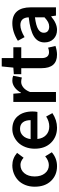

<svg xmlns="http://www.w3.org/2000/svg" viewBox="748 -1413 677 2213"><g transform="rotate(-90 1086.5 -306.5)"><path d="M277.8 12.2Q174.3 12.2 107.7 -56.9Q41 -126 41 -245.1Q41 -304.7 61 -354.2Q81.1 -403.8 115 -435.8Q148.9 -467.8 193.4 -485.4Q237.8 -502.9 287.1 -502.9Q366.7 -502.9 431.2 -448.2L375 -373Q334.5 -409.2 293 -409.2Q233.4 -409.2 196.3 -364Q159.2 -318.8 159.2 -245.1Q159.2 -171.9 195.6 -127Q231.9 -82 290 -82Q340.3 -82 391.1 -124L438 -47.9Q369.1 12.2 277.8 12.2Z M721.2 12.2Q616.2 12.2 547.6 -57.1Q479 -126.5 479 -245.1Q479 -303.2 498 -352.5Q517.1 -401.9 548.8 -434.3Q580.6 -466.8 621.1 -484.9Q661.6 -502.9 705.1 -502.9Q802.2 -502.9 855.2 -439.2Q908.2 -375.5 908.2 -270Q908.2 -236.3 902.8 -213.9H590.8Q598.1 -149.4 637 -113.3Q675.8 -77.1 735.8 -77.1Q793.9 -77.1 850.1 -112.8L889.2 -41Q808.1 12.2 721.2 12.2ZM589.8 -292H808.1Q808.1 -350.1 782.7 -382.1Q757.3 -414.1 708 -414.1Q662.6 -414.1 629.9 -381.8Q597.2 -349.6 589.8 -292Z M1018.1 0V-491.2H1112.8L1120.6 -403.8H1125Q1150.9 -451.2 1187.7 -477.1Q1224.6 -502.9 1263.7 -502.9Q1298.3 -502.9 1319.8 -493.2L1299.8 -393.1Q1272.5 -400.9 1249 -400.9Q1216.3 -400.9 1185.1 -376.2Q1153.8 -351.6 1132.8 -299.8V0Z M1563.5 12.2Q1407.2 12.2 1407.2 -166V-399.9H1337.4V-485.8L1413.6 -491.2L1427.2 -625H1523.4V-491.2H1648.4V-399.9H1523.4V-166Q1523.4 -80.1 1592.3 -80.1Q1617.7 -80.1 1643.6 -90.8L1663.6 -5.9Q1608.4 12.2 1563.5 12.2Z M1849.1 12.2Q1784.7 12.2 1744.4 -27.6Q1704.1 -67.4 1704.1 -131.8Q1704.1 -210.4 1772.9 -253.9Q1841.8 -297.4 1993.2 -314Q1989.7 -410.2 1903.3 -410.2Q1847.2 -410.2 1765.1 -361.8L1723.1 -439Q1824.7 -502.9 1925.3 -502.9Q2016.1 -502.9 2062.3 -448.7Q2108.4 -394.5 2108.4 -291V0H2013.2L2005.4 -54.2H2001.5Q1922.9 12.2 1849.1 12.2ZM1886.2 -78.1Q1914.6 -78.1 1938.7 -91.1Q1962.9 -104 1993.2 -131.8V-242.2Q1897 -230 1856.2 -204.8Q1815.4 -179.7 1815.4 -141.1Q1815.4 -109.4 1834.7 -93.8Q1854 -78.1 1886.2 -78.1Z"/></g></svg>

Font: Toshiba Sans Medium
Style: Regular
Weight: 500
Designer: Paul D. Hunt
Foundry: Toshiba Corporation
Version: Version 2.020;PS 2.0;hotconv 1.0.86;makeotf.lib2.5.63406